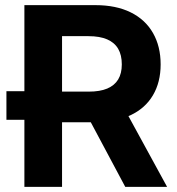

<svg xmlns="http://www.w3.org/2000/svg" viewBox="-20 -727 690 747"><path d="M5 -261V-372.2H161.2V-261ZM74.9 -707H351.6Q431.5 -707 488.5 -678.9Q545.5 -650.7 575.2 -598.6Q605 -546.5 605 -476.5Q605 -407 574.9 -356.2Q544.9 -305.3 486.9 -278.3Q428.8 -251.2 348.2 -251.2H160.9V-370.5H324.9Q369 -370.5 397.3 -382.5Q425.6 -394.5 439.8 -417.9Q453.9 -441.3 453.9 -476.5Q453.9 -512.8 439.8 -537.1Q425.6 -561.4 396.8 -573.9Q368 -586.3 324.5 -586.3H221.4V0H74.9ZM630.1 0H467.3L295.9 -321.3H454.6Z"/></svg>

Font: WEMIX Pretendard Variable
Style: Regular
Weight: 400
Designer: Base glyphs from Inter by Rasmus Andersson; Hangeul glyphs from Noto Sans CJK(Source Han Sans) by Jang Soo-young and Kan
Foundry: Kil Hyung-jin
Version: Version 1.000;Glyphs 3.2 (3208)